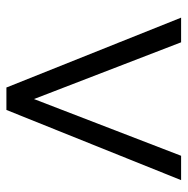

<svg xmlns="http://www.w3.org/2000/svg" viewBox="-13 -572 585 599"><g transform="rotate(90 279.5 -272.5)"><path d="M542 -545 323 0H253L35 -545H112L289 -86L466 -545Z"/></g></svg>

Font: Oakes Grotesk Light
Style: Regular
Weight: 300
Designer: Samuel Oakes
Foundry: Samuel Oakes
Version: Version 1.000;PS 001.000;hotconv 1.0.88;makeotf.lib2.5.64775